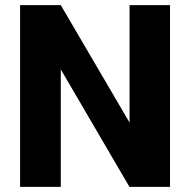

<svg xmlns="http://www.w3.org/2000/svg" viewBox="-20 -731 744 751"><path d="M645 -710.9V0H486.3L217.8 -459.5V0H58.6V-710.9H217.8L486.8 -251.5V-710.9Z"/></svg>

Font: Vazirmatn RD FD ExtraBold
Style: Regular
Weight: 800
Designer: Saber Rastikerdar
Foundry: Saber Rastikerdar
Version: Version 33.003